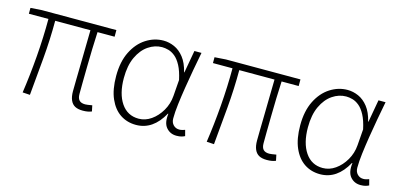

<svg xmlns="http://www.w3.org/2000/svg" viewBox="-56 -868 2503 1205"><g transform="rotate(15 1196.0 -265.0)"><path d="M511 13Q480 13 460.5 2.5Q441 -8 431 -31Q421 -54 421 -89Q421 -115 422 -161.5Q423 -208 424 -264.5Q425 -321 426 -379Q427 -437 428 -487H199Q199 -365 188 -239Q177 -113 166 3L118 0Q135 -116 145 -242Q155 -368 155 -487H28V-525L101 -530H585V-487H474Q471 -435 469.5 -376Q468 -317 467 -259.5Q466 -202 465.5 -155.5Q465 -109 465 -83Q465 -55 477.5 -42Q490 -29 516 -29Q528 -29 561 -35L569 3Q557 8 543 10.5Q529 13 511 13Z M857 13Q799 13 754.5 -16.5Q710 -46 684 -105Q658 -164 658 -252Q658 -345 690.5 -410Q723 -475 776 -509Q829 -543 889 -543Q925 -543 960 -527.5Q995 -512 1022.5 -477Q1050 -442 1064 -384H1066L1092 -530H1138Q1127 -474 1116 -413Q1105 -352 1095.5 -292.5Q1086 -233 1079.5 -180Q1073 -127 1073 -87Q1073 -61 1088.5 -45Q1104 -29 1127 -29Q1136 -29 1146.5 -31.5Q1157 -34 1164 -37L1174 1Q1165 6 1152 9.5Q1139 13 1120 13Q1079 13 1053.5 -17Q1028 -47 1036 -107H1033Q967 13 857 13ZM863 -29Q906 -29 944 -55.5Q982 -82 1008 -126.5Q1034 -171 1038 -224L1046 -329Q1034 -385 1015.5 -419.5Q997 -454 975.5 -471.5Q954 -489 932 -495Q910 -501 891 -501Q844 -501 802 -472.5Q760 -444 734 -388.5Q708 -333 708 -252Q708 -150 749 -89.5Q790 -29 863 -29Z M1707 13Q1676 13 1656.5 2.5Q1637 -8 1627 -31Q1617 -54 1617 -89Q1617 -115 1618 -161.5Q1619 -208 1620 -264.5Q1621 -321 1622 -379Q1623 -437 1624 -487H1395Q1395 -365 1384 -239Q1373 -113 1362 3L1314 0Q1331 -116 1341 -242Q1351 -368 1351 -487H1224V-525L1297 -530H1781V-487H1670Q1667 -435 1665.5 -376Q1664 -317 1663 -259.5Q1662 -202 1661.5 -155.5Q1661 -109 1661 -83Q1661 -55 1673.5 -42Q1686 -29 1712 -29Q1724 -29 1757 -35L1765 3Q1753 8 1739 10.5Q1725 13 1707 13Z M2053 13Q1995 13 1950.5 -16.5Q1906 -46 1880 -105Q1854 -164 1854 -252Q1854 -345 1886.5 -410Q1919 -475 1972 -509Q2025 -543 2085 -543Q2121 -543 2156 -527.5Q2191 -512 2218.5 -477Q2246 -442 2260 -384H2262L2288 -530H2334Q2323 -474 2312 -413Q2301 -352 2291.5 -292.5Q2282 -233 2275.5 -180Q2269 -127 2269 -87Q2269 -61 2284.5 -45Q2300 -29 2323 -29Q2332 -29 2342.5 -31.5Q2353 -34 2360 -37L2370 1Q2361 6 2348 9.5Q2335 13 2316 13Q2275 13 2249.5 -17Q2224 -47 2232 -107H2229Q2163 13 2053 13ZM2059 -29Q2102 -29 2140 -55.5Q2178 -82 2204 -126.5Q2230 -171 2234 -224L2242 -329Q2230 -385 2211.5 -419.5Q2193 -454 2171.5 -471.5Q2150 -489 2128 -495Q2106 -501 2087 -501Q2040 -501 1998 -472.5Q1956 -444 1930 -388.5Q1904 -333 1904 -252Q1904 -150 1945 -89.5Q1986 -29 2059 -29Z"/></g></svg>

Font: Noto Sans TC ExtraLight
Style: Regular
Weight: 250
Designer: Ryoko NISHIZUKA  (kana, bopomofo & ideographs); Paul D. Hunt (Latin, Greek & Cyrillic); Sandoll Communications , Soo-you
Foundry: Adobe
Version: Version 2.004-H2;hotconv 1.0.118;makeotfexe 2.5.65603